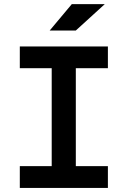

<svg xmlns="http://www.w3.org/2000/svg" viewBox="-20 -921 626 941"><path d="M77.1 0V-106.9H233.4V-586.9H77.1V-693.4H508.8V-586.9H351.6V-106.9H508.8V0ZM223.6 -771.5 332 -900.9H493.7L351.6 -771.5Z"/></svg>

Font: Cascadia Mono PL SemiBold
Style: Regular
Weight: 600
Monospace: yes
Designer: Aaron Bell
Foundry: Saja Typeworks
Version: Version 2404.023; ttfautohint (v1.8.4)